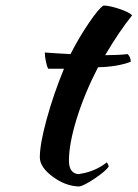

<svg xmlns="http://www.w3.org/2000/svg" viewBox="-20 -633 501 699"><path d="M212.9 -382.8H155.8Q151.4 -388.7 147.2 -408.4Q143.1 -428.2 143.1 -441.9Q157.2 -440.9 189.5 -438.7Q221.7 -436.5 236.8 -436Q266.6 -495.1 303.5 -549.3Q340.3 -603.5 356.9 -612.8Q377.9 -612.8 414.6 -600.6Q451.2 -588.4 460.9 -577.1Q414.1 -519 362.8 -432.1Q407.7 -432.1 444.8 -436Q456.1 -424.8 456.1 -408.2Q407.2 -389.6 336.9 -388.2Q287.6 -292.5 259.3 -201.2Q231 -109.9 231 -47.9Q231 -3.4 264.2 1Q323.7 -6.3 369.1 -42Q374.5 -33.2 376 -26.9Q364.7 -9.8 324.2 17.3Q283.7 44.4 267.1 45.9Q217.8 44.4 171.4 9.8Q125 -24.9 125 -60.1Q125 -108.4 149.9 -199.2Q174.8 -290 212.9 -382.8Z"/></svg>

Font: Kaushan Script
Style: Regular
Weight: 400
Designer: Pablo Impallari
Foundry: Pablo Impallari
Version: Version 1.002